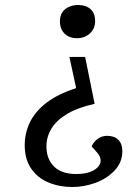

<svg xmlns="http://www.w3.org/2000/svg" viewBox="-20 -541 551 769"><path d="M359 -125Q294 -111 251 -86Q208 -61 187 -27.5Q166 6 166 45Q166 96 196.5 126Q227 156 285 156Q327 156 352 143Q377 130 382 110Q387 90 368 69L347 45Q355 27 371.5 15Q388 3 409 3Q438 3 454 19Q470 35 470 64Q470 109 439.5 141.5Q409 174 363 191Q317 208 270 208Q218 208 174.5 190Q131 172 105 134.5Q79 97 79 40Q79 -9 100.5 -52.5Q122 -96 167.5 -130.5Q213 -165 285 -188L258 -313H321ZM361 -457Q361 -426 340 -407Q319 -388 288 -388Q257 -388 238.5 -406.5Q220 -425 220 -456Q220 -477 229.5 -491.5Q239 -506 256 -513.5Q273 -521 293 -521Q324 -521 342.5 -504.5Q361 -488 361 -457Z"/></svg>

Font: Literata
Style: Italic
Weight: 400
Italic angle: -2°
Designer: Latin by Veronika Burian and Jose Scaglione. Greek by Irene Vlachou. Cyrillic by Vera Evstafieva
Foundry: TypeTogether
Version: Version 3.103;gftools[0.9.29]